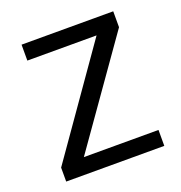

<svg xmlns="http://www.w3.org/2000/svg" viewBox="-103 -625 674 714"><g transform="rotate(-20 234.0 -267.5)"><path d="M428.2 0H40V-55.2L332 -472.2H58.1V-535.2H420.9V-472.2L132.8 -63H428.2Z"/></g></svg>

Font: f01206874
Style: Regular
Weight: 400
Foundry: Ascender Corporation
Version: Version 1.10